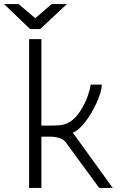

<svg xmlns="http://www.w3.org/2000/svg" viewBox="-62 -917 585 937"><path d="M488 0H422L257 -225Q246 -238 226 -244Q206 -250 184 -250H140V0H80V-726H140V-304H176Q211 -304 231.5 -306Q252 -308 268 -316Q302 -333 327.5 -371.5Q353 -410 366.5 -449.5Q380 -489 380 -504H435Q434 -470 410.5 -417.5Q387 -365 354 -322Q321 -279 293 -270ZM29 -897 110 -828 190 -897H264L134 -775H85L-42 -897Z"/></svg>

Font: Bellota Text
Style: Regular
Weight: 400
Designer: Kemie Guaida
Foundry: Kemie Guaida
Version: Version 4.001